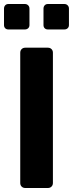

<svg xmlns="http://www.w3.org/2000/svg" viewBox="-27 -938 364 958"><path d="M99 0Q88 0 81 -7Q74 -14 74 -25V-675Q74 -686 81 -693Q88 -700 99 -700H212Q223 -700 230 -693Q237 -686 237 -675V-25Q237 -14 230 -7Q223 0 212 0ZM212 -791Q202 -791 196 -797Q190 -803 190 -813V-895Q190 -905 196 -911.5Q202 -918 212 -918H294Q304 -918 310.5 -911.5Q317 -905 317 -895V-813Q317 -803 310.5 -797Q304 -791 294 -791ZM15 -791Q5 -791 -1 -797Q-7 -803 -7 -813V-895Q-7 -905 -1 -911.5Q5 -918 15 -918H97Q107 -918 113.5 -911.5Q120 -905 120 -895V-813Q120 -803 113.5 -797Q107 -791 97 -791Z"/></svg>

Font: Rubik SemiBold
Style: Regular
Weight: 600
Designer: Hubert and Fischer
Foundry: Hubert and Fischer
Version: Version 2.300;gftools[0.9.30]